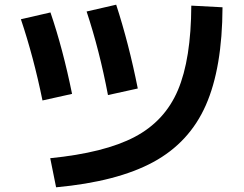

<svg xmlns="http://www.w3.org/2000/svg" viewBox="-20 -768 1040 818"><path d="M795 -744 928 -737Q927 -479 857 -320Q787 -161 633 -77.5Q479 6 219 30L194 -94Q425 -117 553.5 -184.5Q682 -252 738 -384Q794 -516 795 -744ZM195 -715Q248 -560 287 -368L161 -340Q123 -526 69 -686ZM475 -748Q529 -582 567 -391L440 -363Q404 -553 349 -719Z"/></svg>

Font: Enso
Style: Bold
Weight: 700
Designer: Coji Morishita
Foundry: UNDERFOREST DESIGN
Version: Version 1.000